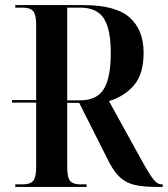

<svg xmlns="http://www.w3.org/2000/svg" viewBox="-20 -734 659 754"><path d="M40 0V-10H69Q98 -10 110 -23.5Q122 -37 122 -78V-331H27V-341H122V-636Q122 -677 110 -690.5Q98 -704 69 -704H40V-714H307Q435 -714 489.5 -665Q544 -616 544 -527Q544 -443 506 -399Q468 -355 408 -337L522 -130Q552 -75 568.5 -49.5Q585 -24 595 -17Q605 -10 616 -10H619V0H593Q542 0 508.5 -8Q475 -16 452.5 -36.5Q430 -57 410 -94L291 -330H244V-78Q244 -37 255.5 -23.5Q267 -10 295 -10H320V0ZM295 -340Q360 -340 387.5 -384Q415 -428 415 -526Q415 -620 387.5 -662Q360 -704 295 -704H244V-340Z"/></svg>

Font: Noto Serif Display Condensed SemiBold
Style: Regular
Weight: 600
Width: 3
Designer: Monotype Design Team
Foundry: Monotype Imaging Inc.
Version: Version 2.009